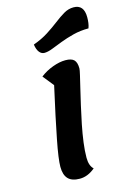

<svg xmlns="http://www.w3.org/2000/svg" viewBox="-132 -924 696 1015"><g transform="rotate(-15 216.5 -417.0)"><path d="M175 25Q132 25 111.5 3.5Q91 -18 91 -62Q91 -83 96 -119.5Q101 -156 111.5 -209Q122 -262 136.5 -331Q151 -400 171 -488L123 -548Q154 -572 192 -586Q230 -600 262 -600Q295 -600 309 -586Q323 -572 323 -539Q323 -531 316.5 -503.5Q310 -476 300.5 -436Q291 -396 280 -348.5Q269 -301 259 -251Q249 -201 243 -155.5Q237 -110 237 -73Q237 -51 242.5 -35Q248 -19 259 -9Q219 25 175 25ZM166 -666Q150 -666 138.5 -680.5Q127 -695 123 -723Q170 -740 205 -762.5Q240 -785 268.5 -807Q297 -829 322.5 -844Q348 -859 376 -859Q433 -859 433 -790Q433 -774 431 -759Q429 -744 424 -731Q379 -731 340 -721Q301 -711 268.5 -698.5Q236 -686 210.5 -676Q185 -666 166 -666Z"/></g></svg>

Font: Lemonada Medium
Style: Regular
Weight: 500
Designer: Mohamed Gaber (Arabic), Eduardo Tunni (Latin)
Foundry: Kief Type Foundry
Version: Version 4.004; ttfautohint (v1.8.2)